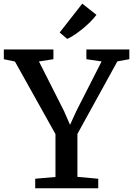

<svg xmlns="http://www.w3.org/2000/svg" viewBox="-34 -1008 712 1028"><path d="M263 -60.5V-290L46 -678.5L-13.5 -691V-743H252V-691L174.5 -679L308.5 -414L341 -339.5L375 -414L510 -679L428.5 -691V-743H658.5V-691L594.5 -679.5L380.5 -291V-61L492 -51V0H154.5V-51ZM325.5 -800 285.5 -834 406.5 -988.5 482.5 -928.5Q469 -910.5 449.8 -891.2Q430.5 -872 408.8 -854.2Q387 -836.5 365.8 -822.2Q344.5 -808 326.5 -800Z"/></svg>

Font: Merriweather Light 18pt Medium
Style: Regular
Weight: 500
Version: Version 2.100